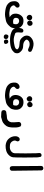

<svg xmlns="http://www.w3.org/2000/svg" viewBox="1340 -1822 819 3540"><g transform="rotate(90 1750.0 -51.5)"><path d="M210.9 264.6Q188 263.2 166 259.5Q144 255.9 122.6 250Q78.1 238.3 47.9 210.4Q33.2 196.3 23.2 180.9Q13.2 165.5 8.8 148.9Q0 117.2 2 82Q3.9 44.4 30.3 19.5Q57.1 -5.4 88.9 -2L90.8 -1.5L92.3 -1L106.9 6.8L108.9 7.8L109.9 9.3Q121.1 22 120.1 43.5V45.9L119.1 47.4L111.3 62L110.4 64L108.4 65.4Q75.7 90.3 78.1 109.9Q80.6 131.3 100.6 150.4Q121.1 169.9 149.9 176.8Q181.2 183.6 210.9 186.5Q233.9 189 298.3 180.2L295.4 178.7Q277.3 168.9 259.8 151.9Q241.2 133.8 234.9 106.4Q228.5 79.6 231.9 51.8Q235.8 24.9 245.6 2Q255.4 -21 276.9 -43Q298.8 -65.9 330.6 -71.3Q337.9 -72.3 345.5 -73Q353 -73.7 360.4 -74Q367.7 -74.2 375.2 -73.7Q382.8 -73.2 390.6 -72.3Q421.4 -67.9 441.4 -54.7Q460.4 -41.5 478 -21Q496.6 1 501 33.7Q504.9 65.4 501 92.8Q497.1 119.6 489.7 141.1Q481.9 164.6 443.8 201.2Q405.3 238.3 362.8 248.5Q322.3 258.8 282.2 263.7Q242.7 268.6 210.9 264.6ZM416 114.7Q429.2 85 426.3 57.6Q423.3 30.3 400.9 15.6Q377.9 0.5 350.6 6.8Q324.2 12.2 315.4 32.2Q306.2 54.2 309.1 74.2Q312 93.3 322.8 102.5Q334.5 111.8 352.1 115.7Q369.6 119.6 416 114.7ZM298.3 -133.3Q293.9 -134.3 289.8 -136.2Q285.6 -138.2 281.7 -140.4Q277.8 -142.6 274.2 -145.8Q270.5 -148.9 267.1 -152.3Q259.3 -160.2 255.9 -169.7Q252.4 -179.2 252.9 -189.5Q252.9 -192.4 253.4 -195.3Q253.9 -198.2 254.9 -200.9Q255.9 -203.6 257.1 -206.3Q258.3 -209 259.8 -211.4Q261.2 -213.9 262.9 -216.3Q264.6 -218.8 266.6 -220.7Q268.6 -222.7 271 -224.6Q279.8 -231.9 290 -234.4Q300.3 -236.8 311.5 -234.9Q333.5 -230.5 344.7 -215.8Q350.6 -208 352.3 -198.5Q354 -189 352.1 -179.2Q347.7 -159.2 334.7 -147.2Q321.8 -135.3 301.8 -132.8H300.3ZM398.9 -142.6Q383.8 -145 371.6 -157.7Q364.7 -164.1 361.6 -172.9Q358.4 -181.6 358.4 -191.4Q358.4 -212.4 374.5 -227.8Q390.6 -243.2 413.6 -242.2Q437.5 -240.7 448.2 -221.7Q458.5 -204.1 455.6 -185.5Q454.6 -179.2 452.1 -173.8Q449.7 -168.5 446.3 -163.6Q442.9 -158.7 438 -154.8Q430.7 -148.4 421.1 -145.5Q411.6 -142.6 400.4 -142.6H399.4Z M654.8 289.1Q646 288.6 638.2 285.4Q630.4 282.2 624.5 276.9Q611.8 264.2 614.7 241.7Q617.7 220.7 629.9 210Q643.1 197.8 667.5 206.1Q691.9 213.9 696.8 234.4Q701.7 252.9 693.8 270.5Q689.5 281.2 679 285.6Q668.5 290 654.8 289.1ZM746.1 286.1Q730.5 286.1 719.2 275.9Q708 265.1 708 245.1Q708 224.6 723.1 212.9Q738.3 201.2 759.5 208Q780.8 214.8 787.1 240.2Q794.4 267.1 778.3 277.8Q765.6 286.1 746.1 286.1ZM611.8 161.6Q538.1 140.1 516.6 109.4Q496.1 79.1 495.1 21Q494.1 -38.1 520.5 -64.5L521 -65.4L522 -65.9Q536.1 -74.7 553.2 -72.3L554.7 -71.8L556.2 -71.3L569.8 -64.5L572.3 -63L573.7 -61Q582.5 -46.9 580.1 -29.8Q573.2 28.8 578.1 52.2Q580.1 63 585 69.3Q589.8 75.7 597.7 79.6Q617.7 88.4 658.2 98.6Q698.2 108.4 738.8 104.5Q780.8 100.6 829.1 88.9Q874 77.6 886.2 54.7Q889.6 48.3 889.6 42.7Q889.6 37.1 885 31.2Q880.4 25.4 870.6 19Q839.4 -1 782.2 -2Q717.3 -2.9 684.1 -38.1Q677.7 -44.9 672.1 -51Q666.5 -57.1 661.9 -63.2Q657.2 -69.3 653.6 -75Q649.9 -80.6 647 -86.2Q644 -91.8 642.1 -97.2Q632.3 -123 636.7 -148.9Q638.2 -157.7 640.4 -165Q642.6 -172.4 645.8 -179.2Q648.9 -186 653.3 -191.9Q659.2 -200.2 667.7 -208.7Q676.3 -217.3 688 -226.6Q699.7 -235.8 714.6 -242.9Q729.5 -250 747.1 -254.4Q782.7 -263.7 817.9 -258.3Q852.1 -252.4 877.4 -243.2Q890.1 -238.3 901.9 -232.7Q913.6 -227.1 924.8 -220.2L926.3 -219.2L927.7 -217.8Q932.6 -211.4 934.6 -203.4Q936.5 -195.3 935.5 -186L935.1 -184.1L934.1 -182.6L926.3 -168.9L925.3 -167L923.3 -165.5Q909.7 -156.7 891.1 -159.2L889.6 -159.7L888.2 -160.2Q862.8 -172.4 835.9 -181.2Q810.5 -189.5 788.6 -187.5Q776.9 -186.5 767.6 -184.8Q758.3 -183.1 751.5 -180.2Q745.1 -177.7 737.5 -172.1Q730 -166.5 721.7 -157.2Q707 -141.6 710.4 -127Q711.9 -120.1 720.2 -110.6Q728.5 -101.1 743.7 -90.3Q774.4 -69.3 825.7 -68.4Q883.8 -67.4 918.9 -34.7Q930.2 -23.9 938.2 -14.6Q946.3 -5.4 951.7 3.4Q957 12.2 959 20.5Q965.3 43 958.5 70.3Q955.1 85.9 942.1 100.8Q929.2 115.7 907.2 131.8Q862.8 163.6 771 171.4Q679.7 178.7 611.8 161.6Z M1710.9 264.6Q1688 263.2 1666 259.5Q1644 255.9 1622.6 250Q1578.1 238.3 1547.9 210.4Q1533.2 196.3 1523.2 180.9Q1513.2 165.5 1508.8 148.9Q1500 117.2 1502 82Q1503.9 44.4 1530.3 19.5Q1557.1 -5.4 1588.9 -2L1590.8 -1.5L1592.3 -1L1606.9 6.8L1608.9 7.8L1609.9 9.3Q1621.1 22 1620.1 43.5V45.9L1619.1 47.4L1611.3 62L1610.4 64L1608.4 65.4Q1575.7 90.3 1578.1 109.9Q1580.6 131.3 1600.6 150.4Q1621.1 169.9 1649.9 176.8Q1681.2 183.6 1710.9 186.5Q1733.9 189 1798.3 180.2L1795.4 178.7Q1777.3 168.9 1759.8 151.9Q1741.2 133.8 1734.9 106.4Q1728.5 79.6 1731.9 51.8Q1735.8 24.9 1745.6 2Q1755.4 -21 1776.9 -43Q1798.8 -65.9 1830.6 -71.3Q1837.9 -72.3 1845.5 -73Q1853 -73.7 1860.4 -74Q1867.7 -74.2 1875.2 -73.7Q1882.8 -73.2 1890.6 -72.3Q1921.4 -67.9 1941.4 -54.7Q1960.4 -41.5 1978 -21Q1996.6 1 2001 33.7Q2004.9 65.4 2001 92.8Q1997.1 119.6 1989.7 141.1Q1981.9 164.6 1943.8 201.2Q1905.3 238.3 1862.8 248.5Q1822.3 258.8 1782.2 263.7Q1742.7 268.6 1710.9 264.6ZM1916 114.7Q1929.2 85 1926.3 57.6Q1923.3 30.3 1900.9 15.6Q1877.9 0.5 1850.6 6.8Q1824.2 12.2 1815.4 32.2Q1806.2 54.2 1809.1 74.2Q1812 93.3 1822.8 102.5Q1834.5 111.8 1852.1 115.7Q1869.6 119.6 1916 114.7ZM1798.3 -133.3Q1793.9 -134.3 1789.8 -136.2Q1785.6 -138.2 1781.7 -140.4Q1777.8 -142.6 1774.2 -145.8Q1770.5 -148.9 1767.1 -152.3Q1759.3 -160.2 1755.9 -169.7Q1752.4 -179.2 1752.9 -189.5Q1752.9 -192.4 1753.4 -195.3Q1753.9 -198.2 1754.9 -200.9Q1755.9 -203.6 1757.1 -206.3Q1758.3 -209 1759.8 -211.4Q1761.2 -213.9 1762.9 -216.3Q1764.6 -218.8 1766.6 -220.7Q1768.6 -222.7 1771 -224.6Q1779.8 -231.9 1790 -234.4Q1800.3 -236.8 1811.5 -234.9Q1833.5 -230.5 1844.7 -215.8Q1850.6 -208 1852.3 -198.5Q1854 -189 1852.1 -179.2Q1847.7 -159.2 1834.7 -147.2Q1821.8 -135.3 1801.8 -132.8H1800.3ZM1898.9 -142.6Q1883.8 -145 1871.6 -157.7Q1864.7 -164.1 1861.6 -172.9Q1858.4 -181.6 1858.4 -191.4Q1858.4 -212.4 1874.5 -227.8Q1890.6 -243.2 1913.6 -242.2Q1937.5 -240.7 1948.2 -221.7Q1958.5 -204.1 1955.6 -185.5Q1954.6 -179.2 1952.1 -173.8Q1949.7 -168.5 1946.3 -163.6Q1942.9 -158.7 1938 -154.8Q1930.7 -148.4 1921.1 -145.5Q1911.6 -142.6 1900.4 -142.6H1899.4Z M2135.7 337.9Q2102.1 334 2078.1 335.4Q2051.3 336.9 2025.4 326.2L2022.9 325.2L2021.5 323.2Q2007.3 304.7 2009.8 279.3V277.3L2010.7 275.9L2020.5 256.3L2021.5 254.4L2022.9 253.4Q2039.1 239.3 2064 241.2Q2085 236.8 2105.5 234.1Q2126 231.4 2146.5 230.5Q2159.2 230 2169.7 226.8Q2180.2 223.6 2189.2 218.3Q2198.2 212.9 2206.1 205.1Q2217.8 192.9 2224.6 179.4Q2231.4 166 2233.4 151.4Q2238.3 119.6 2228.5 7.8V4.9L2229.5 2.4L2239.3 -17.1L2240.2 -19L2241.7 -20Q2258.3 -34.7 2284.2 -32.2H2286.1L2287.6 -31.2L2307.1 -21.5L2310.1 -20L2311.5 -16.6Q2319.8 2 2324.5 21.7Q2329.1 41.5 2330.1 63Q2332 104.5 2329.1 141.1Q2326.2 177.2 2318.8 205.6Q2311.5 235.4 2278.6 270.3Q2245.6 305.2 2206.5 317.9Q2169.9 329.6 2139.2 337.4L2137.2 337.9Z M2662.1 254.9Q2628.4 252 2599.1 240.7Q2588.9 236.8 2579.1 231.2Q2569.3 225.6 2560.3 218.8Q2551.3 211.9 2542.5 203.1Q2516.1 177.2 2502.7 141.6Q2489.3 106 2491.2 69.8Q2493.2 32.2 2517.6 6.8V6.3Q2532.7 -7.3 2554.7 -4.9H2556.2L2557.6 -3.9L2572.3 2.9L2574.7 3.9L2575.7 5.4Q2586.9 19 2585.9 39.6V42L2584.5 43.9Q2567.9 72.3 2570.8 93.8Q2573.7 116.2 2588.4 136.2Q2593.3 143.1 2598.4 148.4Q2603.5 153.8 2608.4 157.7Q2613.3 161.6 2618.2 164.1Q2623.5 167 2628.9 168.9Q2634.3 170.9 2640.1 172.4Q2646 173.8 2652.3 174.8Q2671.4 177.7 2695.8 177.2Q2703.1 177.2 2710.9 176Q2718.8 174.8 2726.6 172.9Q2734.4 170.9 2742.7 167.5Q2765.6 158.7 2784.2 138.2Q2802.2 118.2 2804.7 90.8Q2807.6 61 2807.6 -111.3Q2807.6 -283.7 2804.7 -311.5Q2804.2 -317.4 2803.7 -323Q2803.2 -328.6 2802.7 -334.5Q2802.2 -340.3 2802 -346.2Q2801.8 -352.1 2801.3 -357.9Q2800.8 -363.8 2800.8 -369.6V-370.1V-371.1Q2802.2 -385.7 2812 -397L2812.5 -397.5L2813 -397.9Q2819.3 -403.8 2828.1 -406Q2836.9 -408.2 2846.7 -407.2L2848.6 -406.7L2849.6 -406.2L2864.3 -399.4L2868.7 -397.5L2869.6 -393.1Q2878.9 -360.8 2881.3 -325.2Q2883.8 -290.5 2883.8 -106.9Q2883.8 -14.6 2882.8 40.8Q2881.8 96.2 2879.4 116.7Q2874.5 159.7 2839.4 195.3Q2805.2 230.5 2758.8 243.7Q2712.9 256.8 2662.6 254.9Z M3074.7 177.7 3058.1 169.9 3056.2 168.9 3054.7 167Q3048.8 159.7 3045.9 150.6Q3043 141.6 3043 131.8L3039.1 -400.4V-400.9V-401.4Q3039.6 -404.8 3040.3 -408.7Q3041 -412.6 3042.5 -416Q3043.9 -419.4 3045.7 -422.6Q3047.4 -425.8 3049.8 -428.7L3050.8 -429.7L3051.3 -430.2Q3058.6 -436.5 3068.1 -439Q3077.6 -441.4 3087.9 -440.4H3089.8L3091.3 -439.5L3107.9 -431.6L3110.8 -430.2L3112.3 -427.2L3120.1 -410.6L3121.1 -408.7V-406.2L3127.9 143.6V146L3126.5 148.4L3117.7 164.1L3117.2 165.5L3116.2 166.5Q3108.4 173.3 3098.6 176.5Q3088.9 179.7 3078.1 178.7H3076.2Z"/></g></svg>

Font: NaikaiFont
Style: Bold
Weight: 700
Version: Version 1.89